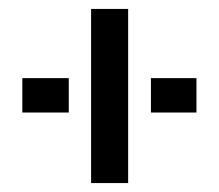

<svg xmlns="http://www.w3.org/2000/svg" viewBox="-20 -593 490 430"><path d="M267 -183H184V-573H267ZM318 -341V-418H420V-341ZM134 -418V-341H30V-418Z"/></svg>

Font: Protest Guerrilla
Style: Regular
Weight: 400
Designer: Octavio Pardo
Foundry: Ashler Design
Version: Version 2.005; ttfautohint (v1.8.4.7-5d5b)